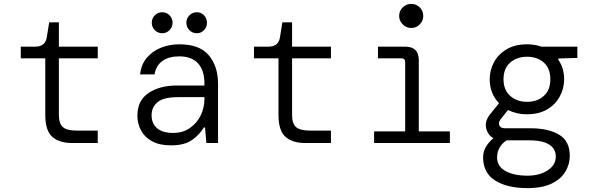

<svg xmlns="http://www.w3.org/2000/svg" viewBox="-20 -736 3040 988"><path d="M351 0Q286 0 249.5 -31.5Q213 -63 213 -145V-436H87V-496H162Q214 -496 221 -546L233 -621H283V-496H483V-436H283V-145Q283 -100 303.5 -82Q324 -64 375 -64H483V0Z M860 12Q801 12 762.5 -9Q724 -30 705.5 -65Q687 -100 687 -141Q687 -219 744.5 -257.5Q802 -296 890 -296H1032V-305Q1032 -375 998.5 -410.5Q965 -446 903 -446Q851 -446 817.5 -423.5Q784 -401 775 -353H701Q706 -403 734.5 -437.5Q763 -472 807 -490Q851 -508 903 -508Q1007 -508 1054.5 -451.5Q1102 -395 1102 -305V0H1042L1035 -80H1029Q1007 -43 968 -15.5Q929 12 860 12ZM871 -52Q921 -52 957 -77Q993 -102 1012.5 -142Q1032 -182 1032 -226V-236H895Q821 -236 790.5 -210Q760 -184 760 -143Q760 -101 788 -76.5Q816 -52 871 -52ZM993 -565Q970 -565 954.5 -581Q939 -597 939 -619Q939 -641 954.5 -657Q970 -673 993 -673Q1015 -673 1030 -657Q1045 -641 1045 -619Q1045 -597 1030 -581Q1015 -565 993 -565ZM815 -565Q792 -565 776.5 -581Q761 -597 761 -619Q761 -641 776.5 -657Q792 -673 815 -673Q837 -673 852.5 -657Q868 -641 868 -619Q868 -597 852.5 -581Q837 -565 815 -565Z M1551 0Q1486 0 1449.5 -31.5Q1413 -63 1413 -145V-436H1287V-496H1362Q1414 -496 1421 -546L1433 -621H1483V-496H1683V-436H1483V-145Q1483 -100 1503.5 -82Q1524 -64 1575 -64H1683V0Z M2096 -592Q2071 -592 2052.5 -610.5Q2034 -629 2034 -654Q2034 -680 2052.5 -698Q2071 -716 2096 -716Q2122 -716 2140 -698Q2158 -680 2158 -654Q2158 -629 2140 -610.5Q2122 -592 2096 -592ZM1905 0V-60H2065V-416Q2065 -436 2045 -436H1925V-496H2065Q2135 -496 2135 -426V-60H2295V0Z M2692 -148Q2663 -148 2638.5 -154Q2614 -160 2594 -170L2555 -121Q2544 -106 2549.5 -91Q2555 -76 2579 -76H2710Q2800 -76 2856 -43.5Q2912 -11 2912 66Q2912 109 2889.5 147Q2867 185 2819 208.5Q2771 232 2694 232Q2590 232 2528 193Q2466 154 2466 74Q2466 43 2481 18.5Q2496 -6 2519 -25Q2489 -42 2481.5 -77.5Q2474 -113 2502 -148L2548 -205Q2500 -255 2500 -328Q2500 -376 2522.5 -417Q2545 -458 2588 -483Q2631 -508 2692 -508Q2732 -508 2766 -496H2951V-438L2853 -435V-429Q2883 -385 2883 -328Q2883 -281 2860.5 -239.5Q2838 -198 2795.5 -173Q2753 -148 2692 -148ZM2692 -212Q2745 -212 2778.5 -242.5Q2812 -273 2812 -328Q2812 -384 2778.5 -414Q2745 -444 2692 -444Q2640 -444 2605.5 -414Q2571 -384 2571 -328Q2571 -273 2605.5 -242.5Q2640 -212 2692 -212ZM2538 74Q2538 120 2581 144Q2624 168 2694 168Q2757 168 2798.5 140.5Q2840 113 2840 69Q2840 46 2827.5 27.5Q2815 9 2784.5 -2.5Q2754 -14 2699 -14H2587Q2538 19 2538 74Z"/></svg>

Font: DM Mono Light
Style: Regular
Weight: 300
Designer: Colophon Foundry
Foundry: Colophon Foundry
Version: Version 1.000; ttfautohint (v1.8.2.53-6de2)